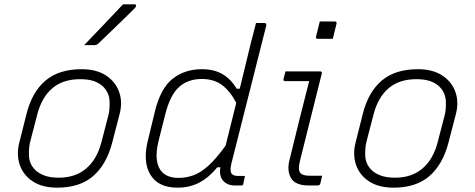

<svg xmlns="http://www.w3.org/2000/svg" viewBox="-20 -855 2190 885"><path d="M356 -536Q424 -536 468 -507.5Q512 -479 529 -431.5Q546 -384 531 -328L497 -197Q471 -97 409.5 -43.5Q348 10 244 10Q175 10 131 -19Q87 -48 71 -95.5Q55 -143 69 -198L102 -329Q127 -430 189 -483Q251 -536 356 -536ZM349 -490Q270 -490 221 -448Q172 -406 152 -328L120 -205Q112 -176 113.5 -137.5Q115 -99 142 -72Q158 -56 184.5 -46Q211 -36 251 -36Q328 -36 377.5 -78.5Q427 -121 447 -198L479 -321Q487 -351 485 -389.5Q483 -428 456 -455Q440 -471 414.5 -480.5Q389 -490 349 -490ZM547 -835H600Q608 -835 607.5 -829Q607 -823 601 -817Q570 -787 546 -763Q522 -739 496 -714.5Q470 -690 434 -655Q426 -647 415 -647H368Q411 -692 457 -740Q503 -788 547 -835Z M911 -536Q967 -536 1006 -513Q1045 -490 1071 -446H1085Q1098 -499 1111 -552.5Q1124 -606 1137 -660Q1142 -680 1147.5 -700Q1153 -720 1160 -749H1198Q1210 -749 1207 -736Q1168 -579 1126.5 -417.5Q1085 -256 1046 -99Q1038 -64 1049 -53Q1058 -44 1077 -44H1109Q1108 -37 1105.5 -26.5Q1103 -16 1101 -6Q1100 0 1092 0H1063Q1028 0 1008.5 -22Q989 -44 996 -84H982Q941 -35 897 -12.5Q853 10 798 10Q709 10 673 -50Q637 -110 662 -209L693 -337Q719 -447 775 -491.5Q831 -536 911 -536ZM728 -61Q754 -35 803 -35Q838 -35 871.5 -47Q905 -59 941 -91.5Q977 -124 1020 -184Q1032 -233 1044.5 -282.5Q1057 -332 1069 -381Q1041 -435 1003.5 -463Q966 -491 910 -491Q848 -491 806.5 -455Q765 -419 742 -329L711 -206Q698 -153 703 -117Q708 -81 728 -61Z M1296 -526H1455Q1466 -526 1463 -515Q1438 -417 1414 -319Q1390 -221 1364 -119Q1351 -71 1366 -56Q1377 -45 1408 -45H1465Q1463 -36 1461 -28.5Q1459 -21 1457 -11Q1456 -4 1451.5 -2Q1447 0 1443 0H1404Q1341 0 1321.5 -34Q1302 -68 1314 -116Q1337 -211 1359.5 -301Q1382 -391 1405 -481H1295Q1284 -481 1287 -492Q1289 -500 1291.5 -509Q1294 -518 1296 -526ZM1454 -756H1523Q1534 -756 1531 -745L1514 -676H1445Q1434 -676 1437 -687Z M1906 -536Q1974 -536 2018 -507.5Q2062 -479 2079 -431.5Q2096 -384 2081 -328L2047 -197Q2021 -97 1959.5 -43.5Q1898 10 1794 10Q1725 10 1681 -19Q1637 -48 1621 -95.5Q1605 -143 1619 -198L1652 -329Q1677 -430 1739 -483Q1801 -536 1906 -536ZM1899 -490Q1820 -490 1771 -448Q1722 -406 1702 -328L1670 -205Q1662 -176 1663.5 -137.5Q1665 -99 1692 -72Q1708 -56 1734.5 -46Q1761 -36 1801 -36Q1878 -36 1927.5 -78.5Q1977 -121 1997 -198L2029 -321Q2037 -351 2035 -389.5Q2033 -428 2006 -455Q1990 -471 1964.5 -480.5Q1939 -490 1899 -490Z"/></svg>

Font: Recursive Sn Lnr St Lt
Style: Italic
Weight: 300
Italic angle: -15°
Version: Version 1.079;hotconv 1.0.112;makeotfexe 2.5.65598; ttfautoh